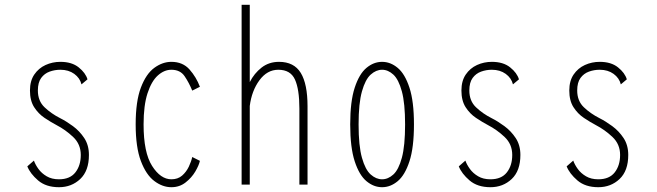

<svg xmlns="http://www.w3.org/2000/svg" viewBox="-20 -770 2740 801"><path d="M226 11Q172 11 139 -17.2Q106 -45.5 94 -76L121.5 -100Q127.5 -83 140.5 -65Q153.5 -47 174.8 -34.5Q196 -22 226 -22Q272 -22 294.5 -50.8Q317 -79.5 317 -123.5Q317 -168.5 285.2 -198.5Q253.5 -228.5 216 -248Q191.5 -261 165.8 -278.2Q140 -295.5 122.5 -322.8Q105 -350 105 -392.5Q105 -432.5 123 -459Q141 -485.5 170 -498.8Q199 -512 232 -512Q279.5 -512 308.2 -489Q337 -466 345 -439L320 -418Q313.5 -444.5 289.8 -461.8Q266 -479 232 -479Q208.5 -479 187 -471.2Q165.5 -463.5 151.8 -444.8Q138 -426 138 -392.5Q138 -349 165.8 -322.5Q193.5 -296 231 -277Q256 -264.5 284 -244Q312 -223.5 331.5 -194Q351 -164.5 351 -123.5Q351 -57.5 314.8 -23.2Q278.5 11 226 11Z M695 11Q658 11 623.8 -14.8Q589.5 -40.5 567.8 -98Q546 -155.5 546 -251Q546 -347.5 567.8 -404.8Q589.5 -462 623.8 -487Q658 -512 695 -512Q742.5 -512 770.8 -480Q799 -448 814 -408L782 -392Q768.5 -425 750.2 -452Q732 -479 695 -479Q665 -479 638.5 -455.2Q612 -431.5 595.5 -381Q579 -330.5 579 -251Q579 -133.5 614.5 -77.8Q650 -22 695 -22Q722 -22 739.8 -37.5Q757.5 -53 767.8 -74.8Q778 -96.5 782 -115L814 -99Q810 -80.5 794.8 -54.5Q779.5 -28.5 754.2 -8.8Q729 11 695 11Z M988 0V-750H1022V-427.5Q1040.5 -464 1071.2 -488Q1102 -512 1144 -512Q1206.5 -512 1234.8 -465.8Q1263 -419.5 1263 -327V0H1229V-317Q1229 -397.5 1210.5 -438.2Q1192 -479 1141 -479Q1094.5 -479 1062.2 -435Q1030 -391 1022 -328V0Z M1574 11Q1539 11 1508.8 -14.2Q1478.5 -39.5 1459.8 -97Q1441 -154.5 1441 -251Q1441 -347 1459.8 -404.2Q1478.5 -461.5 1508.8 -486.8Q1539 -512 1574 -512Q1609 -512 1639.2 -486.8Q1669.5 -461.5 1688.2 -404.2Q1707 -347 1707 -251Q1707 -154.5 1688.2 -97Q1669.5 -39.5 1639.2 -14.2Q1609 11 1574 11ZM1574 -22Q1599 -22 1621 -42Q1643 -62 1656.5 -111.8Q1670 -161.5 1670 -251Q1670 -339 1656.5 -388.8Q1643 -438.5 1621 -458.8Q1599 -479 1574 -479Q1549 -479 1526.5 -458.8Q1504 -438.5 1490 -388.8Q1476 -339 1476 -251Q1476 -161.5 1490 -111.8Q1504 -62 1526.5 -42Q1549 -22 1574 -22Z M2026 11Q1972 11 1939 -17.2Q1906 -45.5 1894 -76L1921.5 -100Q1927.5 -83 1940.5 -65Q1953.5 -47 1974.8 -34.5Q1996 -22 2026 -22Q2072 -22 2094.5 -50.8Q2117 -79.5 2117 -123.5Q2117 -168.5 2085.2 -198.5Q2053.5 -228.5 2016 -248Q1991.5 -261 1965.8 -278.2Q1940 -295.5 1922.5 -322.8Q1905 -350 1905 -392.5Q1905 -432.5 1923 -459Q1941 -485.5 1970 -498.8Q1999 -512 2032 -512Q2079.5 -512 2108.2 -489Q2137 -466 2145 -439L2120 -418Q2113.5 -444.5 2089.8 -461.8Q2066 -479 2032 -479Q2008.5 -479 1987 -471.2Q1965.5 -463.5 1951.8 -444.8Q1938 -426 1938 -392.5Q1938 -349 1965.8 -322.5Q1993.5 -296 2031 -277Q2056 -264.5 2084 -244Q2112 -223.5 2131.5 -194Q2151 -164.5 2151 -123.5Q2151 -57.5 2114.8 -23.2Q2078.5 11 2026 11Z M2476 11Q2422 11 2389 -17.2Q2356 -45.5 2344 -76L2371.5 -100Q2377.5 -83 2390.5 -65Q2403.5 -47 2424.8 -34.5Q2446 -22 2476 -22Q2522 -22 2544.5 -50.8Q2567 -79.5 2567 -123.5Q2567 -168.5 2535.2 -198.5Q2503.5 -228.5 2466 -248Q2441.5 -261 2415.8 -278.2Q2390 -295.5 2372.5 -322.8Q2355 -350 2355 -392.5Q2355 -432.5 2373 -459Q2391 -485.5 2420 -498.8Q2449 -512 2482 -512Q2529.5 -512 2558.2 -489Q2587 -466 2595 -439L2570 -418Q2563.5 -444.5 2539.8 -461.8Q2516 -479 2482 -479Q2458.5 -479 2437 -471.2Q2415.5 -463.5 2401.8 -444.8Q2388 -426 2388 -392.5Q2388 -349 2415.8 -322.5Q2443.5 -296 2481 -277Q2506 -264.5 2534 -244Q2562 -223.5 2581.5 -194Q2601 -164.5 2601 -123.5Q2601 -57.5 2564.8 -23.2Q2528.5 11 2476 11Z"/></svg>

Font: Trispace Condensed Thin
Style: Regular
Weight: 100
Width: 3
Designer: Tyler Finck
Foundry: Etcetera Type Company
Version: Version 1.210; ttfautohint (v1.8.3)